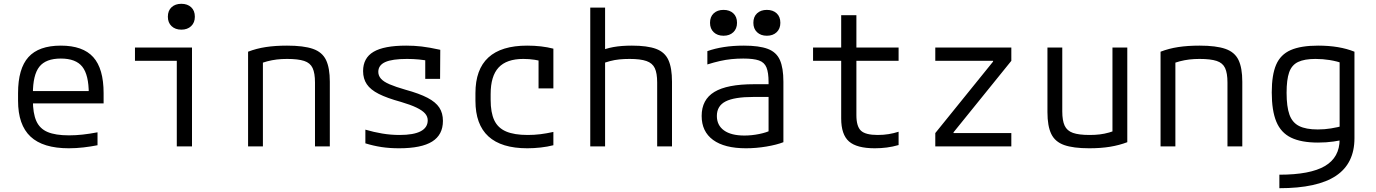

<svg xmlns="http://www.w3.org/2000/svg" viewBox="-20 -770 7240 1010"><path d="M342 10Q206 10 140.5 -51.5Q75 -113 75 -240V-280Q75 -409 129.5 -469.5Q184 -530 300 -530Q416 -530 470.5 -469.5Q525 -409 525 -280V-226H119V-291H471L447 -268V-277Q447 -376 413 -419Q379 -462 300 -462Q221 -462 187 -419Q153 -376 153 -277V-243Q153 -174 171 -133.5Q189 -93 230.5 -75.5Q272 -58 343 -58Q378 -58 414.5 -62Q451 -66 493 -74V-6Q458 1 419 5.5Q380 10 342 10Z M910 0V-450H690V-520H990V0ZM934 -614Q902 -614 882.5 -632.5Q863 -651 863 -682Q863 -714 882.5 -732Q902 -750 934 -750Q966 -750 985.5 -732Q1005 -714 1005 -682Q1005 -651 985.5 -632.5Q966 -614 934 -614Z M1285 -498Q1329 -515 1378.5 -522.5Q1428 -530 1490 -530Q1577 -530 1626 -513Q1675 -496 1695 -454.5Q1715 -413 1715 -340V0H1637V-336Q1637 -385 1624.5 -412Q1612 -439 1580 -449.5Q1548 -460 1490 -460Q1461 -460 1436 -457Q1411 -454 1386 -447.5Q1361 -441 1329 -428L1363 -478V0H1285Z M2079 10Q2029 10 1986.5 3.5Q1944 -3 1902 -16V-88Q1946 -75 1991 -67.5Q2036 -60 2082 -60Q2156 -60 2193 -79.5Q2230 -99 2230 -137Q2230 -157 2216 -173Q2202 -189 2171 -204Q2140 -219 2089 -234Q2016 -254 1972.5 -276Q1929 -298 1909.5 -327Q1890 -356 1890 -396Q1890 -465 1945 -497.5Q2000 -530 2117 -530Q2158 -530 2197.5 -525.5Q2237 -521 2296 -508L2295 -355H2217V-494L2254 -447Q2214 -454 2184.5 -457Q2155 -460 2121 -460Q2043 -460 2006.5 -443.5Q1970 -427 1970 -392Q1970 -372 1984 -356Q1998 -340 2029.5 -326.5Q2061 -313 2113 -298Q2186 -278 2229 -255.5Q2272 -233 2291 -204Q2310 -175 2310 -134Q2310 -61 2253.5 -25.5Q2197 10 2079 10Z M2754 10Q2481 10 2481 -240V-280Q2481 -530 2753 -530Q2829 -530 2891 -514V-305H2813V-501L2847 -443Q2822 -451 2793 -455.5Q2764 -460 2733 -460Q2645 -460 2603 -415Q2561 -370 2561 -275V-245Q2561 -178 2580 -137.5Q2599 -97 2642 -78.5Q2685 -60 2756 -60Q2790 -60 2822.5 -64Q2855 -68 2891 -76V-6Q2860 2 2824 6Q2788 10 2754 10Z M3437 -336Q3437 -385 3424.5 -411.5Q3412 -438 3380.5 -449Q3349 -460 3292 -460Q3263 -460 3238 -457.5Q3213 -455 3188.5 -448.5Q3164 -442 3133 -430L3125 -497Q3165 -515 3207 -522.5Q3249 -530 3304 -530Q3385 -530 3431 -513Q3477 -496 3496 -454.5Q3515 -413 3515 -340V0H3437ZM3085 0V-730H3163V0Z M3904 10Q3791 10 3731 -34Q3671 -78 3671 -160Q3671 -246 3738 -286.5Q3805 -327 3946 -327H4057V-260H3943Q3843 -260 3797 -236.5Q3751 -213 3751 -160Q3751 -111 3788.5 -84Q3826 -57 3896 -57Q3934 -57 3973.5 -65Q4013 -73 4038 -86L4023 -43V-338Q4023 -388 4012 -415Q4001 -442 3972.5 -452Q3944 -462 3890 -462Q3858 -462 3828 -459Q3798 -456 3767 -449Q3736 -442 3701 -431V-501Q3740 -515 3788 -522.5Q3836 -530 3893 -530Q3973 -530 4018.5 -513Q4064 -496 4082.5 -454.5Q4101 -413 4101 -340V-22Q4065 -8 4011 1Q3957 10 3904 10ZM3786 -582Q3754 -582 3734.5 -600.5Q3715 -619 3715 -650Q3715 -682 3734.5 -700Q3754 -718 3786 -718Q3818 -718 3837.5 -700Q3857 -682 3857 -650Q3857 -619 3837.5 -600.5Q3818 -582 3786 -582ZM4014 -582Q3982 -582 3962.5 -600.5Q3943 -619 3943 -650Q3943 -682 3962.5 -700Q3982 -718 4014 -718Q4046 -718 4065.5 -700Q4085 -682 4085 -650Q4085 -619 4065.5 -600.5Q4046 -582 4014 -582Z M4582 10Q4487 10 4446 -26Q4405 -62 4405 -147V-450H4257V-520H4405V-690H4485V-520H4707V-450H4485V-164Q4485 -105 4509 -82.5Q4533 -60 4597 -60Q4628 -60 4655 -64.5Q4682 -69 4707 -77V-7Q4676 2 4645 6Q4614 10 4582 10Z M4900 0V-70L5204 -446V-450H4900V-520H5300V-450L4996 -74V-70H5300V0Z M5710 10Q5626 10 5578 -7Q5530 -24 5510 -65.5Q5490 -107 5490 -180V-520H5568V-184Q5568 -136 5580.5 -109Q5593 -82 5624 -71Q5655 -60 5712 -60Q5741 -60 5765.5 -63Q5790 -66 5814.5 -73Q5839 -80 5868 -92L5832 -42V-520H5910V-22Q5868 -6 5819.5 2Q5771 10 5710 10Z M6085 -498Q6129 -515 6178.5 -522.5Q6228 -530 6290 -530Q6377 -530 6426 -513Q6475 -496 6495 -454.5Q6515 -413 6515 -340V0H6437V-336Q6437 -385 6424.5 -412Q6412 -439 6380 -449.5Q6348 -460 6290 -460Q6261 -460 6236 -457Q6211 -454 6186 -447.5Q6161 -441 6129 -428L6163 -478V0H6085Z M6710 149Q6872 149 6949.5 103.5Q7027 58 7027 -37V-480L7051 -435Q7012 -448 6975.5 -454Q6939 -460 6900 -460Q6842 -460 6808.5 -444Q6775 -428 6761.5 -389.5Q6748 -351 6748 -282Q6748 -209 6763 -167Q6778 -125 6814 -107Q6850 -89 6912 -89Q6948 -89 6981.5 -94.5Q7015 -100 7053 -110L7064 -39Q7033 -31 6995 -25.5Q6957 -20 6913 -20Q6825 -20 6771.5 -46Q6718 -72 6694 -130Q6670 -188 6670 -284Q6670 -376 6693 -429.5Q6716 -483 6769.5 -506.5Q6823 -530 6914 -530Q7026 -530 7105 -498V-43Q7105 90 7007.5 155Q6910 220 6710 220Z"/></svg>

Font: M PLUS Code Latin Expanded
Style: Regular
Weight: 400
Width: 7
Designer: Coji Morishita
Foundry: UNDERFOREST DESIGN
Version: Version 1.002; ttfautohint (v1.8.3)